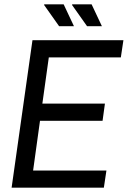

<svg xmlns="http://www.w3.org/2000/svg" viewBox="-20 -873 594 893"><path d="M34 0 131 -686H554L542 -606H207L177 -391H468L457 -311H166L134 -80H475L463 0ZM385 -751 315 -850 316 -853H406L454 -751ZM255 -751 185 -850 186 -853H276L324 -751Z"/></svg>

Font: Archivo Narrow
Style: Italic
Weight: 400
Italic angle: -8°
Designer: Hector Gatti
Foundry: Omnibus-Type
Version: Version 3.002